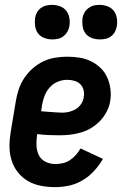

<svg xmlns="http://www.w3.org/2000/svg" viewBox="-20 -761 515 789"><path d="M207 8Q177 8 148 2.5Q119 -3 95 -17Q71 -31 53.5 -53Q36 -75 27.5 -102.5Q19 -130 19 -159.5Q19 -189 24 -219L45 -345Q49 -370 57 -394Q65 -418 79.5 -440Q94 -462 114.5 -480Q135 -498 158.5 -509Q182 -520 207 -524Q232 -528 257 -528Q282 -528 307 -524Q332 -520 353.5 -509.5Q375 -499 392.5 -482.5Q410 -466 420 -444Q430 -422 433.5 -397Q437 -372 433 -347Q430 -325 419 -303.5Q408 -282 392 -265Q376 -248 355.5 -235.5Q335 -223 312.5 -216.5Q290 -210 268 -207.5Q246 -205 224 -205Q201 -205 178.5 -206Q156 -207 133 -210L132 -204Q129 -183 130 -161.5Q131 -140 140 -122.5Q149 -105 167.5 -96Q186 -87 208 -87Q223 -87 238.5 -90.5Q254 -94 267.5 -103Q281 -112 292 -124.5Q303 -137 311 -151L403 -108Q388 -82 367 -59Q346 -36 320 -20.5Q294 -5 265 1.5Q236 8 207 8ZM236 -298Q250 -298 264.5 -301.5Q279 -305 292 -313Q305 -321 313.5 -334Q322 -347 324 -361Q327 -376 323.5 -390.5Q320 -405 310 -415Q300 -425 285.5 -429Q271 -433 256 -433Q237 -433 218 -425.5Q199 -418 185 -402.5Q171 -387 163.5 -368Q156 -349 153 -330L149 -304Q160 -303 171 -302Q182 -301 192.5 -300.5Q203 -300 214 -299Q225 -298 236 -298ZM390 -599Q373 -599 357 -605Q341 -611 331.5 -623.5Q322 -636 319.5 -653Q317 -670 319 -687Q321 -699 327.5 -710Q334 -721 344.5 -728.5Q355 -736 366.5 -738.5Q378 -741 389 -741Q406 -741 422 -735Q438 -729 447.5 -716.5Q457 -704 460 -687Q463 -670 460 -653Q458 -641 452 -630Q446 -619 436 -611.5Q426 -604 414 -601.5Q402 -599 390 -599ZM195 -599Q178 -599 162 -605Q146 -611 136.5 -623.5Q127 -636 124.5 -653Q122 -670 124 -687Q126 -699 132 -710Q138 -721 148.5 -728.5Q159 -736 170.5 -738.5Q182 -741 194 -741Q211 -741 227 -735Q243 -729 252.5 -716.5Q262 -704 265 -687Q268 -670 265 -653Q263 -641 256.5 -630Q250 -619 240 -611.5Q230 -604 218 -601.5Q206 -599 195 -599Z"/></svg>

Font: Iosevka QP
Style: Bold Italic
Weight: 700
Italic angle: -9°
Designer: Belleve Invis
Foundry: Belleve Invis
Version: Version 20.0.0; ttfautohint (v1.8.4)